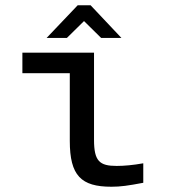

<svg xmlns="http://www.w3.org/2000/svg" viewBox="-20 -700 640 729"><path d="M423 -70C358 -70 337 -88 337 -169V-500H65V-422H245V-165C245 -33 288 9 403 9C438 9 466 5 524 -6V-80C485 -73 451 -70 423 -70ZM157 -556H234L299 -620L364 -556H441L324 -680H275Z"/></svg>

Font: LT Wave Mono
Style: Regular
Weight: 400
Designer: Daniel Lyons
Version: Version 2.5 (Glyphs App)